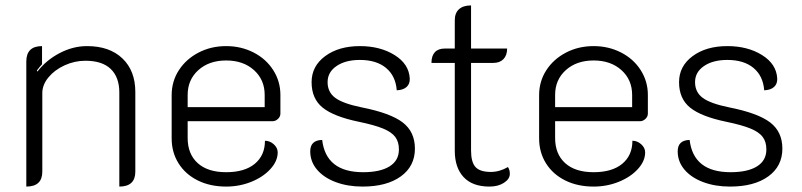

<svg xmlns="http://www.w3.org/2000/svg" viewBox="-20 -679 2956 708"><path d="M77 -452Q77 -509 135 -509V-442Q128 -435 116 -419L118 -415Q150 -457 199.5 -483Q249 -509 301 -509Q384 -509 431.5 -463.5Q479 -418 479 -340V-46Q479 9 420 9V-338Q420 -394 388.5 -424.5Q357 -455 295 -455Q255 -455 218 -438Q181 -421 158.5 -393.5Q136 -366 136 -336V-46Q136 9 77 9Z M613 -169V-328Q613 -379 639.5 -420Q666 -461 712 -485Q758 -509 814 -509Q869 -509 915 -485.5Q961 -462 987.5 -420.5Q1014 -379 1014 -329V-260Q1014 -249 1005 -240.5Q996 -232 985 -232H672V-170Q672 -111 709 -77.5Q746 -44 814 -44Q882 -44 919.5 -75Q957 -106 957 -160Q975 -160 989.5 -147Q1004 -134 1004 -117Q1004 -85 977 -55.5Q950 -26 906.5 -8.5Q863 9 814 9Q755 9 709.5 -13.5Q664 -36 638.5 -76.5Q613 -117 613 -169ZM956 -284V-329Q956 -385 916.5 -420.5Q877 -456 814 -456Q751 -456 711.5 -420.5Q672 -385 672 -329V-284Z M1124 -121Q1124 -162 1168 -163Q1182 -44 1319 -44Q1382 -44 1416.5 -65.5Q1451 -87 1451 -128Q1451 -156 1437.5 -174Q1424 -192 1392.5 -205Q1361 -218 1303 -230Q1211 -249 1170 -282Q1129 -315 1129 -376Q1129 -435 1179 -472Q1229 -509 1307 -509Q1382 -509 1435 -476Q1488 -443 1491 -390Q1492 -370 1479.5 -358.5Q1467 -347 1443 -346Q1439 -399 1403.5 -428.5Q1368 -458 1307 -458Q1254 -458 1221 -435.5Q1188 -413 1188 -376Q1188 -339 1216.5 -318Q1245 -297 1314 -283Q1420 -262 1465 -227.5Q1510 -193 1510 -131Q1510 -66 1458 -28.5Q1406 9 1317 9Q1262 9 1218 -7.5Q1174 -24 1149 -53.5Q1124 -83 1124 -121Z M1657 -123V-447H1571Q1571 -473 1583.5 -486.5Q1596 -500 1620 -500H1657V-604Q1657 -631 1672.5 -645Q1688 -659 1717 -659V-500H1850Q1850 -475 1836.5 -461Q1823 -447 1799 -447H1717V-124Q1717 -81 1733.5 -63Q1750 -45 1790 -45Q1822 -45 1853 -63Q1860 -53 1860 -38Q1860 -19 1838.5 -5Q1817 9 1785 9Q1722 9 1689.5 -26Q1657 -61 1657 -123Z M1968 -169V-328Q1968 -379 1994.5 -420Q2021 -461 2067 -485Q2113 -509 2169 -509Q2224 -509 2270 -485.5Q2316 -462 2342.5 -420.5Q2369 -379 2369 -329V-260Q2369 -249 2360 -240.5Q2351 -232 2340 -232H2027V-170Q2027 -111 2064 -77.5Q2101 -44 2169 -44Q2237 -44 2274.5 -75Q2312 -106 2312 -160Q2330 -160 2344.5 -147Q2359 -134 2359 -117Q2359 -85 2332 -55.5Q2305 -26 2261.5 -8.5Q2218 9 2169 9Q2110 9 2064.5 -13.5Q2019 -36 1993.5 -76.5Q1968 -117 1968 -169ZM2311 -284V-329Q2311 -385 2271.5 -420.5Q2232 -456 2169 -456Q2106 -456 2066.5 -420.5Q2027 -385 2027 -329V-284Z M2479 -121Q2479 -162 2523 -163Q2537 -44 2674 -44Q2737 -44 2771.5 -65.5Q2806 -87 2806 -128Q2806 -156 2792.5 -174Q2779 -192 2747.5 -205Q2716 -218 2658 -230Q2566 -249 2525 -282Q2484 -315 2484 -376Q2484 -435 2534 -472Q2584 -509 2662 -509Q2737 -509 2790 -476Q2843 -443 2846 -390Q2847 -370 2834.5 -358.5Q2822 -347 2798 -346Q2794 -399 2758.5 -428.5Q2723 -458 2662 -458Q2609 -458 2576 -435.5Q2543 -413 2543 -376Q2543 -339 2571.5 -318Q2600 -297 2669 -283Q2775 -262 2820 -227.5Q2865 -193 2865 -131Q2865 -66 2813 -28.5Q2761 9 2672 9Q2617 9 2573 -7.5Q2529 -24 2504 -53.5Q2479 -83 2479 -121Z"/></svg>

Font: K2D ExtraLight
Style: Regular
Weight: 275
Designer: Katatrad Aksorn Co.,Ltd.
Foundry: Cadson Demak Co.,Ltd.
Version: Version 1.000; ttfautohint (v1.6)